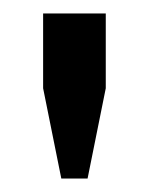

<svg xmlns="http://www.w3.org/2000/svg" viewBox="-20 -729 224 285"><path d="M44 -709H137V-598L110 -464H71L44 -598Z"/></svg>

Font: ColatingCofangSans
Style: Regular
Weight: 400
Foundry: GNU
Version: Version 412.227;June 27, 2022;FontCreator 11.0.0.2412 32-bit